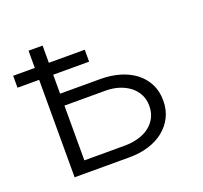

<svg xmlns="http://www.w3.org/2000/svg" viewBox="-98 -640 796 753"><g transform="rotate(-20 300.0 -264.0)"><path d="M300.3 -406.7H150.4V-327.6H321.8Q364.3 -327.1 400.6 -316.2Q437 -305.2 463.9 -284.4Q490.7 -263.7 506.1 -233.4Q521.5 -203.1 521.5 -164.6Q521.5 -125.5 506.1 -95.2Q490.7 -64.9 464.1 -43.7Q437.5 -22.5 400.9 -11.2Q364.3 0 321.8 0H91.8V-406.7H1.5V-456.5H91.8V-528.3H150.4V-456.5H300.3ZM150.4 -277.8V-49.3H321.8Q351.6 -49.8 377.4 -57.4Q403.3 -64.9 422.4 -79.6Q441.4 -94.2 452.1 -115.2Q462.9 -136.2 462.9 -163.6Q462.9 -190.4 451.9 -211.4Q440.9 -232.4 421.9 -247.1Q402.8 -261.7 377.2 -269.8Q351.6 -277.8 321.8 -277.8Z"/></g></svg>

Font: Roboto Mono Light
Style: Regular
Weight: 300
Designer: Google
Version: Version 2.000985; 2015; ttfautohint (v1.3)